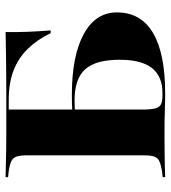

<svg xmlns="http://www.w3.org/2000/svg" viewBox="18 -629 611 687"><g transform="rotate(-90 323.5 -285.5)"><path d="M111.3 -201.6V-492.7Q111.3 -518.5 106.9 -531.5Q102.4 -544.4 90.3 -550.4Q78.2 -556.5 54.8 -559.7L33.1 -562.1V-571Q49.2 -571 71.8 -570.2Q94.4 -569.4 122.6 -569Q150.8 -568.5 181.5 -568.5H194.4H324.2Q405.6 -568.5 459.3 -569.4Q512.9 -570.2 552.4 -571Q551.6 -533.9 553.2 -493.1Q554.8 -452.4 558.1 -409.7H548.4Q525 -458.1 492.3 -491.5Q459.7 -525 415.3 -542.3Q371 -559.7 310.5 -559.7H275V-201.6ZM181.5 -2.4Q150.8 -2.4 122.6 -2Q94.4 -1.6 71.8 -1.2Q49.2 -0.8 33.1 0V-8.9L54.8 -11.3Q78.2 -15.3 90.3 -21Q102.4 -26.6 106.9 -39.5Q111.3 -52.4 111.3 -78.2V-201.6H275V-82.3Q275 -51.6 279 -35.9Q283.1 -20.2 294 -14.9Q304.8 -9.7 325.8 -9.7H333.9Q394.4 -9.7 423.8 -47.6Q453.2 -85.5 453.2 -162.9Q453.2 -248.4 419 -286.3Q384.7 -324.2 308.1 -324.2Q279 -324.2 261.7 -321.8Q244.4 -319.4 221.8 -316.1V-325Q251.6 -330.6 272.2 -332.3Q292.7 -333.9 327.4 -333.9Q466.9 -333.9 544.8 -291.5Q622.6 -249.2 622.6 -172.6Q622.6 -87.1 549.2 -43.5Q475.8 0 332.3 0Q304 0 271 -1.2Q237.9 -2.4 193.5 -2.4Z"/></g></svg>

Font: Playfair 144pt SemiExpanded Black
Style: Regular
Weight: 900
Width: 6
Designer: Claus Eggers Sørensen
Foundry: Claus Eggers Sørensen
Version: Version 2.203